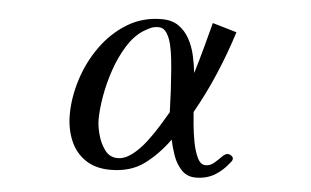

<svg xmlns="http://www.w3.org/2000/svg" viewBox="-43 -609 1087 672"><g transform="rotate(5 500.0 -273.0)"><path d="M556 -221Q555 -259 553 -296.5Q551 -334 548 -371Q547 -384 544.5 -407.5Q542 -431 536.5 -455.5Q531 -480 520 -497Q509 -514 491 -514Q475 -514 463 -508.5Q451 -503 438 -495Q406 -474 382 -435Q358 -396 342 -349Q326 -302 318 -255.5Q310 -209 310 -173Q310 -151 318 -121Q326 -91 343 -68Q360 -45 388 -45Q413 -45 438.5 -64.5Q464 -84 486.5 -113.5Q509 -143 527 -172.5Q545 -202 556 -221ZM790 -78Q790 -71 783 -64Q761 -35 732.5 -18Q704 -1 666 -1Q635 -1 615.5 -22Q596 -43 586 -72Q576 -101 571 -126Q532 -72 484.5 -37Q437 -2 366 -2Q313 -2 277.5 -26.5Q242 -51 225 -92Q208 -133 208 -182Q208 -242 228 -305.5Q248 -369 286.5 -423Q325 -477 379 -510Q433 -543 500 -543Q536 -543 559.5 -526.5Q583 -510 597.5 -483.5Q612 -457 619 -425.5Q626 -394 629 -365Q643 -410 655 -455Q667 -500 679 -545L764 -520Q740 -444 709 -371Q678 -298 639 -229Q640 -216 642.5 -187Q645 -158 651 -125.5Q657 -93 668 -70Q679 -47 697 -47Q713 -47 726.5 -58.5Q740 -70 751 -81.5Q762 -93 772 -93Q777 -93 783.5 -88.5Q790 -84 790 -78Z"/></g></svg>

Font: Kaisei Decol Medium
Style: Regular
Weight: 500
Designer: Font-Kai, 金井和夫
Foundry: KAZUO KANAI
Version: Version 5.003